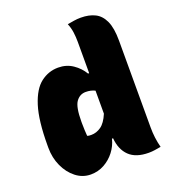

<svg xmlns="http://www.w3.org/2000/svg" viewBox="-139 -864 878 980"><g transform="rotate(-20 300.0 -374.0)"><path d="M215 -559Q260 -559 294.5 -535.5Q329 -512 349 -478H355V-648Q355 -675 351.5 -700.5Q348 -726 338 -750Q354 -753 373 -756Q392 -759 411 -759Q456 -759 488 -743Q520 -727 537.5 -688.5Q555 -650 555 -582V-111Q555 -53 569 0Q552 3 536 5.5Q520 8 503 8Q433 8 397 -27Q361 -62 356 -124H350Q341 -87 317.5 -56.5Q294 -26 260.5 -7.5Q227 11 187 11Q143 11 107 -17Q71 -45 50 -91Q29 -137 29 -191V-204Q29 -339 53.5 -416.5Q78 -494 120.5 -526.5Q163 -559 215 -559ZM236 -181Q241 -179 247 -178.5Q253 -178 258 -178Q286 -178 311 -195.5Q336 -213 355 -258V-383Q333 -394 305 -394Q273 -394 253 -366.5Q233 -339 233 -259V-251Q233 -229 234 -212Q235 -195 236 -181Z"/></g></svg>

Font: Recursive Sn Csl St Blk
Style: Regular
Weight: 900
Version: Version 1.079;hotconv 1.0.112;makeotfexe 2.5.65598; ttfautoh